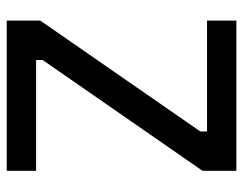

<svg xmlns="http://www.w3.org/2000/svg" viewBox="-96 -630 728 575"><g transform="rotate(90 267.5 -343.0)"><path d="M42.1 0.4V-100L374.2 -579.4V-599.5H42.1V-687.4H492.1V-586.1L160.1 -107.1V-87.6H492.1V0.4Z"/></g></svg>

Font: TitilliumWeb ExtraLight
Style: Regular
Weight: 400
Designer: Mohamed Gaber, Accademia di Belle Arti di Urbino and others
Foundry: Kief Type Foundry, Accademia di Belle Arti di Urbino and others
Version: Version 3.000; ttfautohint (v1.8.2)